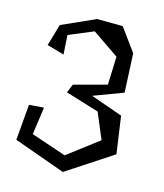

<svg xmlns="http://www.w3.org/2000/svg" viewBox="-111 -804 775 906"><g transform="rotate(15 277.0 -350.5)"><path d="M376 -719 457 -608 466 -418 322 -364 478 -309 504 -127 281 19 30 -71 45 -246 117 -251 98 -117 269 -59 419 -173 366 -299 203 -349 220 -391 380 -434 385 -572 255 -661 135 -611 141 -517 57 -541 88 -647 251 -720Z"/></g></svg>

Font: Underdog
Style: Regular
Weight: 400
Designer: Sergey Steblina
Foundry: Sergey Steblina, Jovanny Lemonad
Version: Version 1.001; ttfautohint (v0.9)